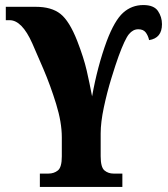

<svg xmlns="http://www.w3.org/2000/svg" viewBox="-20 -741 665 761"><path d="M138 0H465V-53H430Q409 -53 394 -65.5Q379 -78 379 -122V-212Q379 -256 391.5 -315Q404 -374 421 -429.5Q438 -485 450 -518Q475 -586 491 -605.5Q507 -625 528 -625Q548 -625 557.5 -612.5Q567 -600 571 -582Q622 -590 622 -645Q622 -674 606 -697.5Q590 -721 548 -721Q502 -721 468 -690.5Q434 -660 403 -578Q366 -477 345 -359Q335 -412 323.5 -462Q312 -512 286 -579Q255 -658 219.5 -686Q184 -714 122 -714H3V-661H18Q67 -661 108 -569Q124 -533 152 -467.5Q180 -402 202.5 -329Q225 -256 225 -197V-121Q225 -78 209.5 -65.5Q194 -53 172 -53H138Z"/></svg>

Font: Noto Serif ExtraCondensed Extra
Style: Regular
Weight: 800
Width: 3
Designer: Monotype Design Team
Foundry: Monotype Imaging Inc.
Version: Version 1.002